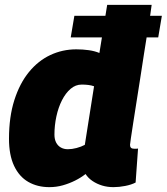

<svg xmlns="http://www.w3.org/2000/svg" viewBox="-20 -760 686 790"><path d="M271 -606 286 -695H646L631 -606ZM447 10Q422 10 400.5 3.5Q379 -3 361 -15Q343 -27 332 -44Q313 -29 289 -17Q265 -5 238.5 2.5Q212 10 183 10Q134 10 96.5 -11.5Q59 -33 38 -77.5Q17 -122 17 -189Q17 -279 39 -348Q61 -417 99 -463.5Q137 -510 187 -533.5Q237 -557 294 -557Q321 -557 345.5 -553.5Q370 -550 389 -542L421 -740H604Q603 -730 598.5 -700.5Q594 -671 587 -629.5Q580 -588 572.5 -538.5Q565 -489 557 -438Q549 -387 541.5 -339.5Q534 -292 528 -253.5Q522 -215 518.5 -191Q515 -167 515 -164Q515 -156 519 -152Q523 -148 532 -148Q535 -148 540 -148Q545 -148 548 -149L538 -9Q521 0 495.5 5Q470 10 447 10ZM259 -146Q276 -146 295 -151Q314 -156 329 -164L367 -405Q356 -409 343 -410.5Q330 -412 316 -412Q291 -412 270.5 -394.5Q250 -377 235 -347.5Q220 -318 212 -281Q204 -244 204 -206Q204 -187 211 -173.5Q218 -160 230.5 -153Q243 -146 259 -146Z"/></svg>

Font: Georama ExtraCondensed Thin ExtraBold
Style: Italic
Weight: 800
Italic angle: -9°
Version: Version 1.001